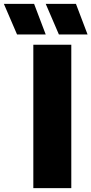

<svg xmlns="http://www.w3.org/2000/svg" viewBox="-128 -971 472 991"><path d="M44 0V-740H240V0ZM176 -793 108 -951H264L324 -793ZM-40 -793 -108 -951H48L108 -793Z"/></svg>

Font: Encode Sans Condensed Condensed Black
Style: Regular
Weight: 900
Width: 3
Designer: Multiple Designers
Foundry: Impallari Type
Version: Version 3.000; ttfautohint (v1.8.3) -l 8 -r 50 -G 200 -x 14 